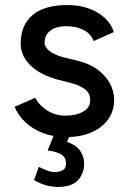

<svg xmlns="http://www.w3.org/2000/svg" viewBox="-20 -532 513 762"><path d="M245 12Q192 12 150.5 -4Q109 -20 80.5 -47Q52 -74 38 -108L120 -144Q136 -113 168 -93Q200 -73 239 -73Q282 -73 310 -89Q338 -105 338 -134Q338 -162 317 -178Q296 -194 256 -204L209 -216Q139 -235 100.5 -273Q62 -311 62 -359Q62 -432 109 -472Q156 -512 248 -512Q293 -512 330.5 -499Q368 -486 394.5 -462Q421 -438 432 -405L352 -369Q340 -399 311 -413.5Q282 -428 243 -428Q203 -428 180 -410.5Q157 -393 157 -362Q157 -345 176.5 -329.5Q196 -314 234 -304L288 -291Q337 -279 369 -254.5Q401 -230 417 -199.5Q433 -169 433 -136Q433 -91 408.5 -57.5Q384 -24 341.5 -6Q299 12 245 12ZM210 210Q190 210 167 204.5Q144 199 115 183L134 130Q150 138 166.5 144.5Q183 151 196 151Q214 151 228 144Q242 137 242 117Q242 93 224 81.5Q206 70 169 65L198 -6L258 4L246 31Q283 44 298.5 67Q314 90 314 117Q314 157 289 183.5Q264 210 210 210Z"/></svg>

Font: Figtree Light Medium
Style: Regular
Weight: 500
Version: Version 2.001;gftools[0.9.30]